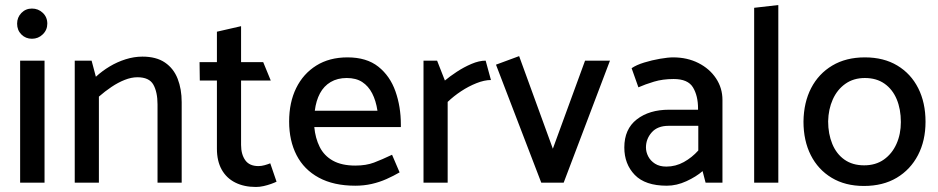

<svg xmlns="http://www.w3.org/2000/svg" viewBox="-20 -726 3728 763"><path d="M157 0V-485H60V0ZM107 -572Q132 -572 150 -589.5Q168 -607 168 -632Q168 -658 150 -675Q132 -692 107 -692Q82 -692 65 -674.5Q48 -657 48 -632Q48 -606 65 -589Q82 -572 107 -572Z M373 0V-342Q397 -363 423 -380.5Q449 -398 475.5 -408.5Q502 -419 526 -419Q573 -419 589.5 -389.5Q606 -360 606 -311V0H702V-320Q702 -372 686 -413Q670 -454 635.5 -477.5Q601 -501 546 -501Q513 -501 479.5 -490.5Q446 -480 416 -462Q386 -444 361 -421L344 -485H277V0Z M1026 -479H938V-622L842 -600V-479H773L774 -406H842V-135Q842 -86 861 -52Q880 -18 915 -0.5Q950 17 997 17Q1012 17 1027.5 13.5Q1043 10 1057 5Q1071 0 1079 -4L1054 -77Q1044 -73 1031.5 -69.5Q1019 -66 1007 -66Q971 -66 954.5 -89.5Q938 -113 938 -150V-406H1056Z M1573 -221V-231Q1573 -302 1551.5 -363Q1530 -424 1483.5 -461Q1437 -498 1361 -498Q1289 -498 1237 -465.5Q1185 -433 1157 -376Q1129 -319 1129 -243Q1129 -167 1158.5 -109.5Q1188 -52 1247 -20Q1306 12 1392 12Q1426 12 1457 5Q1488 -2 1516 -14.5Q1544 -27 1568 -41L1538 -111Q1498 -92 1466.5 -80Q1435 -68 1392 -68Q1338 -68 1303 -87.5Q1268 -107 1250.5 -142Q1233 -177 1229 -221ZM1231 -286Q1236 -326 1251.5 -355Q1267 -384 1294 -400Q1321 -416 1358 -416Q1395 -416 1419.5 -400Q1444 -384 1459 -355Q1474 -326 1480 -286Z M1759 0V-321Q1783 -344 1812.5 -363.5Q1842 -383 1873.5 -395.5Q1905 -408 1931 -408L1910 -485Q1884 -485 1853.5 -472Q1823 -459 1795 -440.5Q1767 -422 1748 -406L1717 -485H1663V0Z M2220 0 2404 -485H2305L2177 -135L2043 -503L1951 -469L2131 0Z M2547 -140Q2547 -174 2570 -200Q2593 -226 2637 -226H2755V-128Q2730 -100 2697.5 -82Q2665 -64 2628 -64Q2601 -64 2583 -75.5Q2565 -87 2556 -104.5Q2547 -122 2547 -140ZM2517 -379Q2544 -391 2579 -401.5Q2614 -412 2657 -412Q2714 -412 2734 -378.5Q2754 -345 2754 -295V-290H2639Q2560 -290 2510.5 -251.5Q2461 -213 2461 -140Q2461 -74 2502.5 -31Q2544 12 2630 12Q2669 12 2708 -6Q2747 -24 2772 -46L2784 0H2851V-329Q2851 -376 2825.5 -414.5Q2800 -453 2755.5 -475.5Q2711 -498 2655 -498Q2635 -498 2603 -492.5Q2571 -487 2540 -477.5Q2509 -468 2490 -455Z M3073 0V-706L2977 -695V0Z M3413 13Q3339 13 3285 -19.5Q3231 -52 3202 -109.5Q3173 -167 3173 -243Q3174 -319 3203.5 -376Q3233 -433 3287.5 -465.5Q3342 -498 3417 -498Q3492 -498 3546 -465.5Q3600 -433 3629 -375.5Q3658 -318 3658 -242Q3658 -167 3628 -109.5Q3598 -52 3543.5 -19.5Q3489 13 3413 13ZM3414 -69Q3460 -69 3492.5 -92Q3525 -115 3542.5 -154Q3560 -193 3560 -241Q3560 -292 3543.5 -331.5Q3527 -371 3495 -393.5Q3463 -416 3417 -416Q3372 -416 3339.5 -393Q3307 -370 3289.5 -331Q3272 -292 3271 -244Q3271 -194 3287.5 -154Q3304 -114 3336 -91.5Q3368 -69 3414 -69Z"/></svg>

Font: Catamaran Medium
Style: Regular
Weight: 500
Designer: Pria Ravichandran
Version: Version 2.000